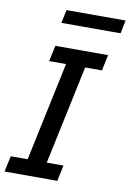

<svg xmlns="http://www.w3.org/2000/svg" viewBox="-117 -959 688 1018"><g transform="rotate(10 227.5 -450.0)"><path d="M-18.6 0 0 -85.4H90.8L203.6 -617.7H112.8L130.9 -703.1H415L397 -617.7H306.6L193.8 -85.4H283.7L265.6 0ZM141.6 -828.6 156.2 -899.9H474.6L460 -828.6Z"/></g></svg>

Font: Schibsted Grotesk Medium
Style: Italic
Weight: 500
Italic angle: -12°
Designer: Bakken & Baeck AS, Henrik Kongsvoll
Foundry: Schibsted ASA
Version: Version 1.100;gftools[0.9.25]